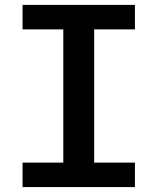

<svg xmlns="http://www.w3.org/2000/svg" viewBox="-20 -760 640 780"><path d="M71.7 0H528.1V-99.4H362.6V-640.6H528.1V-740.1H71.7V-640.6H237.2V-99.4H71.7Z"/></svg>

Font: Margiela Mono SemiBold
Style: Regular
Weight: 600
Designer: Mike Abbink, Paul van der Laan, Pieter van Rosmalen
Foundry: Bold Monday
Version: Version 2.003 2021